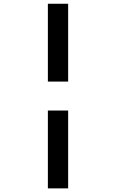

<svg xmlns="http://www.w3.org/2000/svg" viewBox="-20 -865 626 1036"><path d="M238.3 -424.8V-844.7H347.7V-424.8ZM238.3 151.4V-268.6H347.7V151.4Z"/></svg>

Font: Cascadia Mono Medium
Style: Regular
Weight: 500
Monospace: yes
Designer: Aaron Bell
Foundry: Saja Typeworks
Version: Version 2407.024